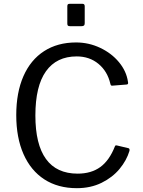

<svg xmlns="http://www.w3.org/2000/svg" viewBox="-20 -974 747 1004"><path d="M378 -752Q444 -752 503.5 -724Q563 -696 602 -649Q641 -602 649 -547L650 -540Q650 -536 647.5 -534Q645 -532 642 -532L567 -526H565Q562 -526 560 -528.5Q558 -531 557 -536Q542 -601 495 -640Q448 -679 381 -679Q276 -679 220.5 -601.5Q165 -524 165 -370Q165 -219 220.5 -142.5Q276 -66 386 -66Q457 -66 504.5 -100.5Q552 -135 581 -209Q583 -216 593 -213L652 -199Q659 -197 657 -185Q642 -135 605 -90.5Q568 -46 511 -18Q454 10 382 10Q283 10 212 -36Q141 -82 103 -168Q65 -254 65 -372Q65 -490 102.5 -575.5Q140 -661 210.5 -706.5Q281 -752 378 -752ZM423 -853Q423 -844 419 -840.5Q415 -837 405 -837H347Q338 -837 335 -840Q332 -843 332 -851V-940Q332 -948 334.5 -951Q337 -954 344 -954H412Q423 -954 423 -941Z"/></svg>

Font: Libre Franklin
Style: Regular
Weight: 400
Designer: Pablo Impallari, Rodrigo Fuenzalida
Foundry: Impallari Type
Version: Version 1.001; ttfautohint (v1.4.1)